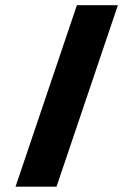

<svg xmlns="http://www.w3.org/2000/svg" viewBox="-20 -696 498 716"><path d="M190.8 0 419.6 -676.5H266.7L38 0Z"/></svg>

Font: Arad-FD-VF Thin
Style: Regular
Weight: 100
Designer: Mohammad Darvishi
Version: Version 1.010;September 21, 2024;FontCreator 15.0.0.2992 64-